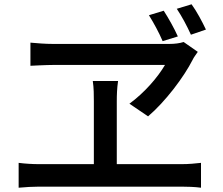

<svg xmlns="http://www.w3.org/2000/svg" viewBox="-20 -874 1040 896"><path d="M744 -824 675 -803C698 -766 722 -722 739 -682L810 -704C793 -742 766 -790 744 -824ZM874 -854 805 -833C829 -797 852 -754 871 -712L941 -736C923 -774 898 -821 874 -854ZM903 -632 837 -678C819 -672 795 -669 770 -669C675 -669 313 -669 227 -669C193 -669 154 -672 122 -675V-567C122 -567 196 -571 234 -571C303 -571 678 -571 750 -571C716 -513 655 -442 584 -390L671 -331C751 -399 838 -514 879 -595C885 -608 894 -618 903 -632ZM67 -114V2C100 -1 133 -3 162 -3H828C850 -3 890 -2 918 2V-114C891 -111 862 -108 828 -108H525V-401C525 -431 526 -462 531 -496H413C418 -463 418 -429 418 -401V-108H162C132 -108 98 -110 67 -114Z"/></svg>

Font: ChiuKong Gothic CL Medium
Style: Regular
Weight: 500
Designer: Ryoko NISHIZUKA 西塚涼子 (kana, bopomofo & ideographs); Paul D. Hunt (Latin, Greek & Cyrillic); Sandoll Communications 산돌커뮤니
Foundry: Adobe
Version: Version 1.300